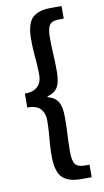

<svg xmlns="http://www.w3.org/2000/svg" viewBox="-95 -753 515 950"><g transform="rotate(-10 162.0 -278.0)"><path d="M232 152Q169 152 139 122.5Q109 93 109 14Q109 -22 111.5 -50.5Q114 -79 116 -107Q118 -135 118 -167Q118 -196 100 -219.5Q82 -243 32 -243V-313Q66 -313 84.5 -324.5Q103 -336 110.5 -353Q118 -370 118 -388Q118 -421 116 -449Q114 -477 111.5 -505.5Q109 -534 109 -570Q109 -650 139 -679Q169 -708 232 -708H286V-645H263Q227 -645 214.5 -627.5Q202 -610 202 -565Q202 -522 204.5 -482Q207 -442 207 -393Q207 -340 191.5 -314.5Q176 -289 140 -280V-276Q176 -267 191.5 -241.5Q207 -216 207 -163Q207 -115 204.5 -74.5Q202 -34 202 9Q202 54 214.5 71.5Q227 89 263 89H286V152Z"/></g></svg>

Font: Source Sans 3 SemiBold
Style: Regular
Weight: 600
Designer: Paul D. Hunt
Foundry: Adobe
Version: Version 3.046;hotconv 1.0.118;makeotfexe 2.5.65603